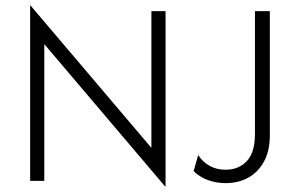

<svg xmlns="http://www.w3.org/2000/svg" viewBox="-20 -666 1089 707"><path d="M588.2 20.8 143.1 -503.5V0H91V-645.8H92.4L537.5 -121.5V-625H589.6V20.8ZM811.1 8.3Q788.9 8.3 767.4 3.5Q745.8 -1.4 727.1 -11.1Q708.3 -20.8 693.1 -36.1L709.7 -95.1Q726.4 -69.4 752.1 -55.2Q777.8 -41 810.4 -41Q859 -41 888.9 -72.9Q918.8 -104.9 918.8 -172.2V-625H973.6V-168.1Q973.6 -110.4 952.1 -71.2Q930.6 -31.9 894.1 -11.8Q857.6 8.3 811.1 8.3Z"/></svg>

Font: Afacad Flux Light
Style: Regular
Weight: 300
Designer: Kristian Moeller
Foundry: Dicotype
Version: Version 1.100